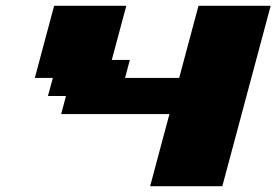

<svg xmlns="http://www.w3.org/2000/svg" viewBox="-20 -645 957 665"><path d="M500 0H750Q777.8 -104 833.7 -312.3Q889.6 -520.5 917.5 -625H667.5Q656.2 -583.5 634 -500Q611.8 -416.5 600.6 -375H413.1L429.7 -437.5H367.2L417.5 -625H167.5Q156.2 -583.5 134 -500Q111.8 -416.5 100.6 -375H163.1L146 -312.5H208.5L191.9 -250H566.9Q555.7 -208.5 533.4 -125.2Q511.2 -42 500 0Z"/></svg>

Font: Faithful 32x
Style: BoldOblique
Weight: 400
Foundry: Faithful Resource Pack
Version: Version 1.0; January 27, 2023